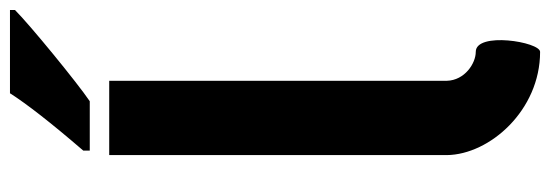

<svg xmlns="http://www.w3.org/2000/svg" viewBox="-379 -620 1103 385"><g transform="rotate(-90 172.5 -427.5)"><path d="M54 -83C55 3 144 104 261 104C281 104 302 -25 261 -25C238 -25 204 -47 203 -83V-760H54ZM345 -949V-959H178C157 -926 119 -877 63 -812V-799H162C199 -824 315 -919 345 -949Z"/></g></svg>

Font: Passageway
Style: Regular
Weight: 700
Foundry: Ascender Corporation
Version: Version 1.11